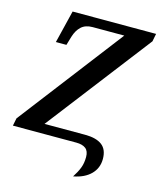

<svg xmlns="http://www.w3.org/2000/svg" viewBox="-136 -807 912 1091"><g transform="rotate(15 319.5 -262.0)"><path d="M399 190Q420 158 431 129.5Q442 101 442 65Q442 30 422.5 15Q403 0 367 0H-6L3 -45L473 -658H287Q245 -658 220.5 -635.5Q196 -613 184 -573L169 -522H107L154 -714H645L636 -668L165 -56H404Q469 -56 503 -30.5Q537 -5 537 51Q537 105 500.5 141.5Q464 178 399 190Z"/></g></svg>

Font: Noto Serif SemiCondensed SemiBold
Style: Italic
Weight: 600
Width: 4
Italic angle: -12°
Designer: Monotype Design Team
Foundry: Monotype Imaging Inc.
Version: Version 2.014; ttfautohint (v1.8.4.7-5d5b)